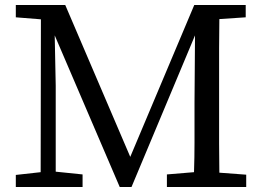

<svg xmlns="http://www.w3.org/2000/svg" viewBox="-20 -745 1054 765"><path d="M309 0H43V-39V-48L142 -59L143 -668L43 -676V-686V-725H240L499 -120L754 -725H959V-676L854 -669Q853 -611 853 -553V-173Q853 -115 854 -57L961 -49V0H645V-50L753 -59Q755 -118 755 -177V-336L757 -604L504 0H496H465H457L198 -604L202 -404V-61L309 -50V-40Z"/></svg>

Font: Early Summer Mincho Screen
Style: Regular
Weight: 400
Designer: GuiWonder
Version: Version 1.002